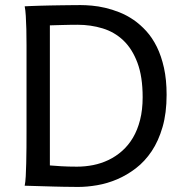

<svg xmlns="http://www.w3.org/2000/svg" viewBox="-20 -738 741 763"><path d="M85.4 -222.2V-558.1Q85.4 -592.3 84.7 -621.8Q84 -651.4 82.5 -674.8Q81.1 -698.2 78.1 -712.9Q88.4 -713.4 104.2 -714.1Q120.1 -714.8 139.4 -715.3Q158.7 -715.8 179.9 -716.3Q201.2 -716.8 222.4 -717Q243.7 -717.3 263.7 -717.5Q283.7 -717.8 300.3 -717.8Q319.8 -717.8 345 -715.6Q370.1 -713.4 397.7 -707Q425.3 -700.7 454.3 -689.2Q483.4 -677.7 510.5 -659.2Q537.6 -640.6 561.5 -614.3Q585.4 -587.9 603.3 -551.8Q621.1 -515.6 631.6 -468.5Q642.1 -421.4 642.1 -361.3Q642.1 -288.6 626 -233.2Q609.9 -177.7 582.8 -137.2Q555.7 -96.7 520 -69.3Q484.4 -42 445.3 -25.4Q406.2 -8.8 366.2 -2Q326.2 4.9 290.5 4.9Q278.8 4.9 263.4 4.6Q248 4.4 231 4.2Q213.9 3.9 195.8 3.4Q177.7 2.9 160.6 2.4Q120.6 1.5 78.1 0Q81.1 -14.6 82.3 -37.6Q83.5 -60.5 84.2 -89.4Q85 -118.2 85.2 -152.1Q85.4 -186 85.4 -222.2ZM178.2 -80.6Q195.3 -79.1 222.9 -77.4Q250.5 -75.7 285.6 -75.7Q318.4 -75.7 350.3 -82Q382.3 -88.4 411.4 -102.3Q440.4 -116.2 465.3 -138.2Q490.2 -160.2 508.3 -190.7Q526.4 -221.2 536.6 -261.2Q546.9 -301.3 546.9 -351.6Q546.9 -433.6 526.1 -488.8Q505.4 -543.9 470.2 -577.4Q435.1 -610.8 387.9 -625.2Q340.8 -639.6 288.1 -639.6Q275.9 -639.6 260.7 -639.4Q245.6 -639.2 230.2 -638.7Q214.8 -638.2 201.2 -637.9Q187.5 -637.7 178.2 -637.2Z"/></svg>

Font: Andika APac
Style: Regular
Weight: 400
Designer: Victor Gaultney, Annie Olsen, Julie Remington, Don Collingsworth, Eric Hays, Becca Hirsbrunner
Foundry: SIL International
Version: Version 5.000